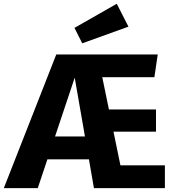

<svg xmlns="http://www.w3.org/2000/svg" viewBox="-43 -976 908 996"><path d="M248.9 -693.4H775.2L757.9 -575.6H487.5L581.7 -118.3H812.4V0H444.3L344.6 -573.2L152.9 0H-23.2ZM224.9 -268.1H414.8L433.6 -149.3H186.9ZM506.4 -408.2H766.2V-292.9H529.5ZM343.4 -831.4 562.7 -956.5 623.3 -837.7 383.6 -751.3Z"/></svg>

Font: Fira Sans Variable
Style: Regular
Weight: 400
Designer: Carrois Corporate & Edenspiekermann AG
Foundry: Carrois Corporate GbR & Edenspiekermann AG
Version: Version 4.202